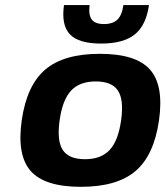

<svg xmlns="http://www.w3.org/2000/svg" viewBox="-20 -720 646 750"><path d="M156.7 -448.2Q229 -509.8 370.1 -509.8Q511.2 -509.8 565.9 -448.2Q620.6 -386.7 601.1 -250Q581.5 -113.3 509.3 -51.8Q437 9.8 295.9 9.8Q154.8 9.8 100.1 -51.8Q45.4 -113.3 64.9 -250Q84.5 -386.7 156.7 -448.2ZM453.1 -250Q464.4 -330.1 440.7 -366Q417 -401.9 354 -401.9Q291 -401.9 257.6 -366Q224.1 -330.1 212.9 -250Q201.7 -169.9 225.3 -134Q249 -98.1 312 -98.1Q375 -98.1 408.4 -134.3Q441.9 -170.4 453.1 -250ZM562 -700.2Q550.8 -621.1 506.3 -585.4Q461.9 -549.8 375 -549.8Q287.6 -549.8 253.2 -585.7Q218.8 -621.6 230 -700.2H330.1Q325.2 -661.6 338.4 -643.8Q351.6 -626 386.2 -626Q420.9 -626 439 -643.8Q457 -661.6 461.9 -700.2Z"/></svg>

Font: Fivo Sans Modern
Style: Italic
Weight: 700
Designer: Alexander Slobzheninov
Foundry: Alexander Slobzheninov
Version: 1.0